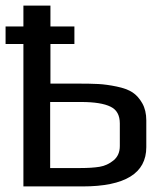

<svg xmlns="http://www.w3.org/2000/svg" viewBox="-36 -669 553 689"><path d="M242 -369Q288 -369 317 -367.5Q346 -366 382.5 -358.5Q419 -351 439.5 -337.5Q460 -324 474.5 -298.5Q489 -273 489 -237V-141Q489 0 260 0H48V-511H-16V-574H48V-649H145V-574H231V-511H145V-369ZM253 -66Q294 -66 321.5 -70.5Q349 -75 371.5 -93.5Q394 -112 394 -145V-226Q394 -270 361 -286Q327 -303 255 -303H144V-66Z"/></svg>

Font: Gamestation Display
Style: Regular
Weight: 400
Designer: Jonas Hecksher
Foundry: Jonas Hecksher, Playtypeª, e-types AS
Version: Version 1.003